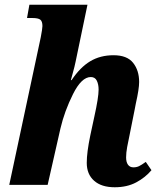

<svg xmlns="http://www.w3.org/2000/svg" viewBox="-20 -780 672 810"><path d="M346 -93Q346 -137 361 -209L378 -288Q396 -369 396 -402Q396 -424 388.5 -439.5Q381 -455 363 -455Q324 -455 288 -383Q252 -311 235 -238L181 0H19L152 -623Q159 -660 159 -670Q159 -690 150 -697Q141 -704 116 -704H94L104 -760H349L299 -520Q295 -500 287.5 -473.5Q280 -447 279 -442H282Q318 -496 360.5 -521.5Q403 -547 459 -547Q516 -547 541.5 -515Q567 -483 567 -434Q567 -405 553 -343L548 -317L527 -212Q521 -185 516.5 -160Q512 -135 512 -116Q512 -96 520 -85Q528 -74 543 -74Q556 -74 566.5 -79Q577 -84 595 -97L619 -62Q593 -31 554.5 -10.5Q516 10 464 10Q408 10 377 -17.5Q346 -45 346 -93Z"/></svg>

Font: Noto Serif NarrowExtraBold
Style: Italic
Weight: 800
Width: 4
Italic angle: -12°
Designer: Monotype Design Team
Foundry: Monotype Imaging Inc.
Version: Version 1.001